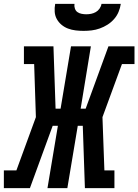

<svg xmlns="http://www.w3.org/2000/svg" viewBox="-54 -975 717 995"><path d="M-34 0V-92H31L132 -368L123 -643H70V-735H223L234 -412H260L314 -735H417L364 -412H390L508 -735H643V-643H578L477 -368L487 -92H539V0H386L375 -323H349L295 0H192L246 -323H219L101 0ZM379 -815Q358 -815 337.5 -817.5Q317 -820 298.5 -827Q280 -834 265 -846.5Q250 -859 240.5 -876Q231 -893 229.5 -913.5Q228 -934 232 -955H332Q330 -943 334 -931Q338 -919 347 -912.5Q356 -906 368.5 -903.5Q381 -901 393 -901Q406 -901 418.5 -903.5Q431 -906 442.5 -912.5Q454 -919 462 -930.5Q470 -942 472 -955H572Q569 -934 560.5 -913.5Q552 -893 537 -876Q522 -859 503 -847Q484 -835 463 -827.5Q442 -820 421 -817.5Q400 -815 379 -815Z"/></svg>

Font: Iosevka Curly Slab SmBdEx
Style: Italic
Weight: 600
Width: 7
Italic angle: -9°
Monospace: yes
Designer: Belleve Invis
Foundry: Belleve Invis
Version: Version 11.1.0; ttfautohint (v1.8.3)